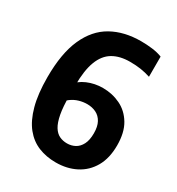

<svg xmlns="http://www.w3.org/2000/svg" viewBox="-180 -864 910 987"><g transform="rotate(30 275.0 -370.5)"><path d="M298.8 9.7Q242.8 9.7 196.1 -9.2Q149.4 -28.2 115.4 -70.2Q81.4 -112.2 62.6 -181Q43.7 -249.9 43.7 -349.2Q43.7 -490.5 83.3 -578.9Q122.8 -667.3 195.8 -708.5Q268.9 -749.7 369.4 -749.7Q403.4 -749.7 436.5 -745.5Q469.6 -741.3 494.7 -731.1V-611.5Q465.7 -620.9 436.9 -625.3Q408.1 -629.7 373 -629.7Q312.2 -629.7 271.3 -605.4Q230.3 -581.2 209.7 -527Q189 -472.9 189 -383.6V-323.5Q189 -257 197.1 -214.1Q205.3 -171.2 220.1 -147.3Q234.9 -123.4 255.4 -113.7Q275.9 -104 300.5 -104Q326.1 -104 347.6 -115.6Q369 -127.2 382 -152.5Q394.9 -177.7 394.9 -218.1Q394.9 -258.1 381.3 -283Q367.6 -307.9 344.1 -319.5Q320.6 -331.2 290.8 -331.2Q266.9 -331.2 242.9 -324.2Q218.9 -317.2 197.9 -301.7Q176.8 -286.1 161.6 -260.7V-372.7Q185.6 -407 228.3 -425.2Q271 -443.5 319.5 -443.5Q375.4 -443.5 423.3 -420.4Q471.2 -397.3 500.4 -348.7Q529.6 -300.1 529.6 -223.7Q529.6 -148.2 499.9 -96.2Q470.1 -44.2 418 -17.3Q365.8 9.7 298.8 9.7Z"/></g></svg>

Font: Encode Sans Condensed Thin
Style: Regular
Weight: 100
Width: 3
Designer: Multiple Designers
Foundry: Impallari Type
Version: Version 3.002